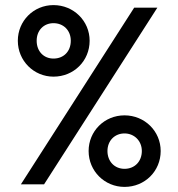

<svg xmlns="http://www.w3.org/2000/svg" viewBox="-20 -724 700 754"><path d="M190 -423C270 -423 332 -485 332 -564C332 -642 269 -704 190 -704C112 -704 50 -642 50 -564C50 -485 113 -423 190 -423ZM62 0H153L598 -694H507ZM124 -564C124 -605 152 -633 190 -633C229 -633 258 -605 258 -564C258 -522 230 -494 190 -494C152 -494 124 -522 124 -564ZM328 -131C328 -52 391 10 469 10C549 10 611 -52 611 -131C611 -209 548 -271 469 -271C390 -271 328 -209 328 -131ZM402 -131C402 -171 430 -200 469 -200C507 -200 537 -171 537 -131C537 -90 509 -61 469 -61C430 -61 402 -90 402 -131Z"/></svg>

Font: MV Cash
Style: Regular
Weight: 400
Designer: Rodrigo Fuenzalida
Foundry: fragTYPE
Version: Version 1.100;Glyphs 3.1.2 (3151)